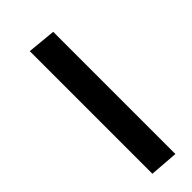

<svg xmlns="http://www.w3.org/2000/svg" viewBox="2 -823 330 330"><g transform="rotate(45 167.0 -658.0)"><path d="M32 -632 37 -684H334L330 -632Z"/></g></svg>

Font: Muli Light
Style: Italic
Weight: 300
Italic angle: -4.541°
Designer: Vernon Adams
Foundry: Vernon Adams
Version: Version 2.100; ttfautohint (v1.8.1.43-b0c9)